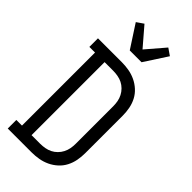

<svg xmlns="http://www.w3.org/2000/svg" viewBox="-303 -1045 1106 1106"><g transform="rotate(45 250.0 -492.0)"><path d="M23 0V-70H69V-665H23V-735H217Q246 -735 275 -730Q304 -725 330.5 -712.5Q357 -700 379 -680Q401 -660 414.5 -634Q428 -608 433.5 -579Q439 -550 439 -521V-215Q439 -185 433.5 -156Q428 -127 414.5 -101Q401 -75 379 -55Q357 -35 330.5 -22.5Q304 -10 275 -5Q246 0 217 0ZM147 -70H217Q236 -70 255.5 -73.5Q275 -77 292 -85.5Q309 -94 323 -108Q337 -122 346 -139.5Q355 -157 358.5 -176Q362 -195 362 -215V-521Q362 -540 358.5 -559Q355 -578 346 -595.5Q337 -613 323 -627Q309 -641 292 -649.5Q275 -658 255.5 -661.5Q236 -665 217 -665H147ZM202 -815 111 -955 153 -984 250 -871 347 -984 389 -955 298 -815Z"/></g></svg>

Font: Iosevka Curly Slab
Style: Regular
Weight: 400
Monospace: yes
Designer: Belleve Invis
Foundry: Belleve Invis
Version: Version 22.1.2; ttfautohint (v1.8.4)